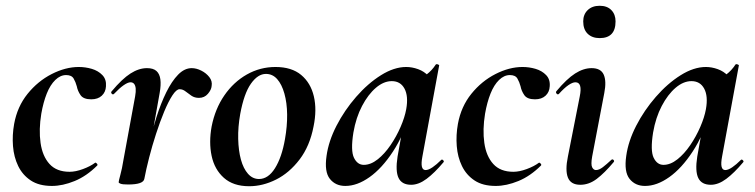

<svg xmlns="http://www.w3.org/2000/svg" viewBox="-20 -631 2615 665"><path d="M160 13Q115 13 86.5 -6Q58 -25 43 -56Q28 -87 25 -125Q22 -163 29 -202Q40 -262 75.5 -306Q111 -350 159 -374.5Q207 -399 253 -399Q276 -399 298 -392.5Q320 -386 334.5 -371Q349 -356 347 -332Q346 -312 332.5 -299.5Q319 -287 296 -287Q269 -287 259 -301.5Q249 -316 246 -332Q242 -347 235 -359Q228 -371 209 -371Q189 -371 171.5 -354Q154 -337 142 -307Q130 -277 123 -237Q114 -182 120.5 -136Q127 -90 151.5 -63Q176 -36 221 -36Q242 -36 267.5 -45.5Q293 -55 309 -67Q311 -69 315 -65Q319 -61 317 -58Q280 -21 238.5 -4Q197 13 160 13Z M480 -12 470 -13Q480 -66 493 -120.5Q506 -175 521.5 -224Q537 -273 556 -311.5Q575 -350 597 -372.5Q619 -395 644 -395Q660 -395 677 -386.5Q694 -378 705 -364Q716 -350 713 -333Q712 -320 700 -306Q688 -292 669 -292Q654 -292 643 -299.5Q632 -307 622.5 -314.5Q613 -322 602 -322Q591 -322 577 -300.5Q563 -279 548.5 -244Q534 -209 520.5 -167.5Q507 -126 496.5 -85Q486 -44 480 -12ZM424 8Q405 8 398 5.5Q391 3 391 0Q391 -4 397 -26Q403 -48 407 -74L448 -297Q451 -314 450 -324.5Q449 -335 444.5 -340.5Q440 -346 432 -346Q423 -346 408.5 -336Q394 -326 375 -306Q371 -302 367 -306.5Q363 -311 367 -315Q403 -358 432 -376.5Q461 -395 489 -395Q511 -395 522 -385Q533 -375 535.5 -356Q538 -337 533 -309L480 -12Q477 8 424 8Z M843 14Q788 14 755.5 -15Q723 -44 713 -91Q703 -138 713 -193Q725 -254 757 -300.5Q789 -347 835 -373Q881 -399 934 -399Q990 -399 1023 -371.5Q1056 -344 1067 -297.5Q1078 -251 1066 -193Q1053 -125 1017.5 -78.5Q982 -32 936 -9Q890 14 843 14ZM877 -11Q909 -11 932.5 -48.5Q956 -86 967 -149Q975 -194 974.5 -234.5Q974 -275 965 -307Q956 -339 940 -357Q924 -375 901 -375Q873 -375 849 -341Q825 -307 812 -236Q804 -191 805 -150Q806 -109 814.5 -78Q823 -47 839 -29Q855 -11 877 -11Z M1176 13Q1142 13 1122.5 -11.5Q1103 -36 1111 -91Q1118 -142 1145.5 -195.5Q1173 -249 1213.5 -295.5Q1254 -342 1299.5 -370.5Q1345 -399 1387 -399Q1407 -399 1428 -391.5Q1449 -384 1464.5 -367.5Q1480 -351 1482 -324L1422 -357Q1439 -359 1457.5 -373Q1476 -387 1489 -407Q1491 -410 1496.5 -408Q1502 -406 1501 -404L1443 -89Q1434 -42 1454 -42Q1464 -42 1478 -51.5Q1492 -61 1508 -77Q1511 -80 1515 -76Q1519 -72 1516 -69Q1485 -32 1457.5 -11.5Q1430 9 1404 9Q1372 9 1360.5 -14.5Q1349 -38 1357 -89L1382 -229L1403 -246Q1379 -164 1341 -106Q1303 -48 1260 -17.5Q1217 13 1176 13ZM1240 -60Q1264 -60 1288 -79Q1312 -98 1332.5 -128Q1353 -158 1367.5 -191.5Q1382 -225 1387 -253Q1395 -298 1381 -324Q1367 -350 1337 -350Q1309 -350 1282 -327Q1255 -304 1234 -264Q1213 -224 1204 -172Q1194 -109 1206 -84.5Q1218 -60 1240 -60Z M1697 13Q1652 13 1623.5 -6Q1595 -25 1580 -56Q1565 -87 1562 -125Q1559 -163 1566 -202Q1577 -262 1612.5 -306Q1648 -350 1696 -374.5Q1744 -399 1790 -399Q1813 -399 1835 -392.5Q1857 -386 1871.5 -371Q1886 -356 1884 -332Q1883 -312 1869.5 -299.5Q1856 -287 1833 -287Q1806 -287 1796 -301.5Q1786 -316 1783 -332Q1779 -347 1772 -359Q1765 -371 1746 -371Q1726 -371 1708.5 -354Q1691 -337 1679 -307Q1667 -277 1660 -237Q1651 -182 1657.5 -136Q1664 -90 1688.5 -63Q1713 -36 1758 -36Q1779 -36 1804.5 -45.5Q1830 -55 1846 -67Q1848 -69 1852 -65Q1856 -61 1854 -58Q1817 -21 1775.5 -4Q1734 13 1697 13Z M1990 9Q1957 9 1947 -16Q1937 -41 1947 -89L1988 -297Q1998 -346 1973 -346Q1963 -346 1948.5 -336Q1934 -326 1916 -306Q1912 -302 1908 -306.5Q1904 -311 1907 -315Q1943 -358 1972 -376.5Q2001 -395 2029 -395Q2061 -395 2071 -372.5Q2081 -350 2073 -309L2031 -89Q2026 -61 2031 -51.5Q2036 -42 2044 -42Q2055 -42 2068 -52Q2081 -62 2097 -77Q2101 -81 2105 -77Q2109 -73 2105 -69Q2074 -32 2047 -11.5Q2020 9 1990 9ZM2057 -499Q2031 -499 2015.5 -514Q2000 -529 2000 -557Q2000 -581 2015.5 -596Q2031 -611 2057 -611Q2083 -611 2097.5 -596Q2112 -581 2112 -557Q2112 -499 2057 -499Z M2214 13Q2180 13 2160.5 -11.5Q2141 -36 2149 -91Q2156 -142 2183.5 -195.5Q2211 -249 2251.5 -295.5Q2292 -342 2337.5 -370.5Q2383 -399 2425 -399Q2445 -399 2466 -391.5Q2487 -384 2502.5 -367.5Q2518 -351 2520 -324L2460 -357Q2477 -359 2495.5 -373Q2514 -387 2527 -407Q2529 -410 2534.5 -408Q2540 -406 2539 -404L2481 -89Q2472 -42 2492 -42Q2502 -42 2516 -51.5Q2530 -61 2546 -77Q2549 -80 2553 -76Q2557 -72 2554 -69Q2523 -32 2495.5 -11.5Q2468 9 2442 9Q2410 9 2398.5 -14.5Q2387 -38 2395 -89L2420 -229L2441 -246Q2417 -164 2379 -106Q2341 -48 2298 -17.5Q2255 13 2214 13ZM2278 -60Q2302 -60 2326 -79Q2350 -98 2370.5 -128Q2391 -158 2405.5 -191.5Q2420 -225 2425 -253Q2433 -298 2419 -324Q2405 -350 2375 -350Q2347 -350 2320 -327Q2293 -304 2272 -264Q2251 -224 2242 -172Q2232 -109 2244 -84.5Q2256 -60 2278 -60Z"/></svg>

Font: Cormorant
Style: Bold Italic
Weight: 700
Italic angle: -10°
Designer: Christian Thalmann (Catharsis Fonts)
Foundry: Catharsis Fonts
Version: Version 4.000